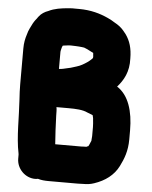

<svg xmlns="http://www.w3.org/2000/svg" viewBox="-66 -853 909 1149"><g transform="rotate(5 389.0 -278.0)"><path d="M506 -102V-48C506 -42.7 505.3 -34.7 504 -24V-20C498.4 -8.8 495.2 3.8 489 13V14C485.4 14 479.6 17.7 477 19H467C459.7 19.7 452 20 444 20H290C285.5 -34.4 283.2 -93.5 281 -151C280.3 -169.5 281.5 -188.2 278 -202H350C394.2 -202 436.9 -200 465 -186L491 -176C493 -174.7 495.3 -173.7 498 -173C500.1 -163.3 503 -156.1 503 -145C504.4 -132.8 506 -115.8 506 -102ZM400 -573C404.8 -573 409.9 -571 413 -571C432.7 -563.6 451.5 -552.7 469 -544V-542L471 -520C471 -518.7 470.7 -517 470 -515C470 -512.4 465.8 -508.8 464 -507C448.5 -491.5 429 -478.9 409 -468C390.2 -457.2 363.8 -451.3 342 -444L324 -440C307 -436.4 289.9 -431 273 -431V-534C273 -536.7 273.3 -539 274 -541C274 -542.3 274.3 -543.7 275 -545C277.4 -555.8 279.2 -564 284 -572C300.3 -573.6 315.5 -577 332 -577C342 -576.3 351.7 -576 361 -576C374.2 -576 386.5 -574 400 -573ZM629 -356C666.6 -398.3 696.5 -450.5 693 -530C693 -591.8 678.7 -635.5 653 -672L637 -692C620.7 -711.6 602.6 -724.8 580 -737C566.6 -745.4 553.8 -753.2 538 -760C489.6 -782.3 433.5 -799 361 -799H341C327.7 -799.7 314.7 -799.3 302 -798C253.9 -794.3 213.5 -787.8 180 -771C158.6 -763.9 137.9 -750.5 125.5 -734C124.8 -733.1 116 -722.5 116 -721C104 -707 94.3 -692 87 -676L78 -658C72 -646 67.3 -633.3 64 -620C55.5 -594.4 50 -567.2 50 -534V-318C50 -288.4 51.5 -259.1 53.5 -230C60.7 -125 56 -2.1 76 93C76 96.3 76.3 99 77 101V125C77 185.3 128 237 188 237C193.3 237 199 236.3 205 235C224.8 241.2 246 243 270 243H444C455.3 243 466 242.7 476 242C501.9 242 521.5 239.5 543 232C607.1 210.6 658.5 172.9 687 116C709.7 70.5 729 23.4 729 -48V-102C729 -216.6 699.6 -311.4 629 -356Z"/></g></svg>

Font: Smoothie
Style: Blk
Weight: 900
Foundry: Cannot Into Space Fonts
Version: Version 0.8